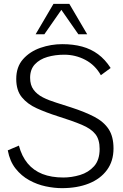

<svg xmlns="http://www.w3.org/2000/svg" viewBox="-20 -955 631 987"><path d="M298.3 12.2Q258.8 12.2 214.8 2.9Q170.9 -6.3 130.4 -28.6Q89.8 -50.8 60.1 -88.4Q30.3 -126 20 -182.1L77.1 -206.5Q91.8 -151.4 122.1 -115Q152.3 -78.6 198.2 -60.5Q244.1 -42.5 305.7 -42.5Q348.1 -42.5 391.4 -55.4Q434.6 -68.4 463.4 -100.3Q492.2 -132.3 492.2 -189.5Q492.2 -237.8 470.2 -265.6Q448.2 -293.5 400.1 -313.7Q352.1 -334 273.9 -358.4Q217.3 -376.5 169.2 -398.2Q121.1 -419.9 92.3 -455.1Q63.5 -490.2 63.5 -549.3Q63.5 -611.3 98.6 -650.9Q133.8 -690.4 188 -709.2Q242.2 -728 299.8 -728Q356.4 -728 402.1 -715.6Q447.8 -703.1 484.1 -676.3Q520.5 -649.4 548.8 -605.5L498.5 -568.4Q469.2 -620.6 418.7 -647.2Q368.2 -673.8 310.1 -673.8Q263.2 -673.8 223.4 -662.1Q183.6 -650.4 159.2 -624.3Q134.8 -598.1 134.8 -555.2Q134.8 -517.6 152.6 -493.7Q170.4 -469.7 200.7 -454.3Q231 -439 268.6 -427.5Q306.2 -416 345.7 -402.8Q416.5 -379.9 465.1 -354.5Q513.7 -329.1 538.6 -291Q563.5 -252.9 563.5 -191.9Q563.5 -127 530 -81.3Q496.6 -35.6 437 -11.7Q377.4 12.2 298.3 12.2ZM163.1 -778.8 254.9 -935.1H336.4L428.2 -778.8H382.8L295.4 -904.3L208 -778.8Z"/></svg>

Font: Pontano Sans Light
Style: Regular
Weight: 300
Designer: Vernon Adams
Foundry: Vernon Adams
Version: Version 2.001